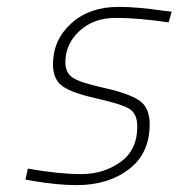

<svg xmlns="http://www.w3.org/2000/svg" viewBox="-20 -529 519 558"><path d="M470 -464Q381 -477 316.5 -477Q252 -477 211 -439Q170 -401 170 -348Q170 -318 191 -303.5Q212 -289 282.5 -273.5Q353 -258 384 -237.5Q415 -217 415 -168Q415 -83 354.5 -37Q294 9 203 9Q146 9 77 -3L54 -7L61 -39Q151 -23 216 -23Q281 -23 330 -58Q379 -93 379 -161Q379 -199 355.5 -213Q332 -227 262 -242.5Q192 -258 163 -277.5Q134 -297 134 -342Q134 -413 187 -461Q240 -509 324 -509Q379 -509 454 -498L479 -495Z"/></svg>

Font: Titillium Web ExtraLight
Style: Italic
Weight: 275
Italic angle: -13°
Version: Version 1.002;PS 57.000;hotconv 1.0.70;makeotf.lib2.5.55311